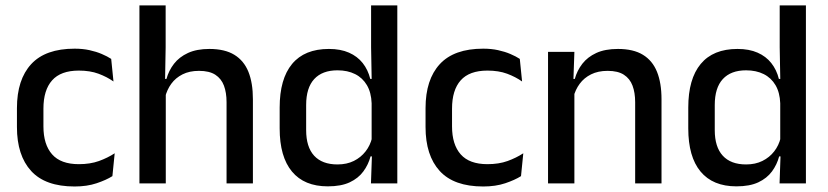

<svg xmlns="http://www.w3.org/2000/svg" viewBox="-20 -682 3079 714"><path d="M257.5 11.5Q148.5 11.5 95.8 -46.2Q43 -104 43 -209.5V-280Q43 -386 96 -443.5Q149 -501 257.5 -501Q287.5 -501 312.8 -495.5Q338 -490 358.5 -481.2Q379 -472.5 393.5 -463L402 -379Q378 -396 346.5 -407.8Q315 -419.5 273 -419.5Q206 -419.5 173.8 -383.2Q141.5 -347 141.5 -278V-212Q141.5 -144.5 173.8 -108Q206 -71.5 273 -71.5Q315.5 -71.5 348 -83.2Q380.5 -95 406.5 -112L398 -27Q375 -12.5 339.2 -0.5Q303.5 11.5 257.5 11.5Z M920.5 0H822.5V-302Q822.5 -337.5 812.8 -363.5Q803 -389.5 780.8 -404Q758.5 -418.5 720 -418.5Q684.5 -418.5 658.8 -405.5Q633 -392.5 617 -370.5Q601 -348.5 594 -320.5L574.5 -388.5H599Q607.5 -419.5 627 -444.8Q646.5 -470 679 -485Q711.5 -500 758.5 -500Q816 -500 851.5 -478.2Q887 -456.5 903.8 -415Q920.5 -373.5 920.5 -313ZM596.5 0H498.5V-662H596V-506L593.5 -365L596.5 -358Z M1199 11Q1111.5 11 1065.8 -44Q1020 -99 1020 -204.5V-282Q1020 -388.5 1066.2 -444.2Q1112.5 -500 1203 -500Q1246.5 -500 1277.8 -486.2Q1309 -472.5 1328.8 -447.5Q1348.5 -422.5 1357 -388.5H1389.5L1362 -298Q1360.5 -338 1344.5 -365.2Q1328.5 -392.5 1300.5 -406.5Q1272.5 -420.5 1235 -420.5Q1178.5 -420.5 1148.5 -388Q1118.5 -355.5 1118.5 -291.5V-198Q1118.5 -135.5 1148.2 -103Q1178 -70.5 1235 -70.5Q1269.5 -70.5 1295.8 -83.5Q1322 -96.5 1339.5 -119Q1357 -141.5 1363.5 -169.5L1386.5 -100.5H1358Q1350 -70 1331.2 -44.5Q1312.5 -19 1280.5 -4Q1248.5 11 1199 11ZM1457.5 0H1359.5L1363.5 -114.5L1362 -145.5V-348.5L1362.5 -367.5L1360 -506V-662H1457.5Z M1777 11.5Q1668 11.5 1615.2 -46.2Q1562.5 -104 1562.5 -209.5V-280Q1562.5 -386 1615.5 -443.5Q1668.5 -501 1777 -501Q1807 -501 1832.2 -495.5Q1857.5 -490 1878 -481.2Q1898.5 -472.5 1913 -463L1921.5 -379Q1897.5 -396 1866 -407.8Q1834.5 -419.5 1792.5 -419.5Q1725.5 -419.5 1693.2 -383.2Q1661 -347 1661 -278V-212Q1661 -144.5 1693.2 -108Q1725.5 -71.5 1792.5 -71.5Q1835 -71.5 1867.5 -83.2Q1900 -95 1926 -112L1917.5 -27Q1894.5 -12.5 1858.8 -0.5Q1823 11.5 1777 11.5Z M2440 0H2342V-302Q2342 -337.5 2332.2 -363.5Q2322.5 -389.5 2300.2 -404Q2278 -418.5 2239.5 -418.5Q2204 -418.5 2178 -405.5Q2152 -392.5 2135.8 -370.5Q2119.5 -348.5 2112.5 -320.5L2096.5 -388.5H2117.5Q2126 -419.5 2145.5 -444.8Q2165 -470 2197.5 -485Q2230 -500 2278 -500Q2335.5 -500 2371 -478.2Q2406.5 -456.5 2423.2 -415Q2440 -373.5 2440 -313ZM2116 0H2018V-489H2116L2112 -374.5L2116 -368.5Z M2718.5 11Q2631 11 2585.2 -44Q2539.5 -99 2539.5 -204.5V-282Q2539.5 -388.5 2585.8 -444.2Q2632 -500 2722.5 -500Q2766 -500 2797.2 -486.2Q2828.5 -472.5 2848.2 -447.5Q2868 -422.5 2876.5 -388.5H2909L2881.5 -298Q2880 -338 2864 -365.2Q2848 -392.5 2820 -406.5Q2792 -420.5 2754.5 -420.5Q2698 -420.5 2668 -388Q2638 -355.5 2638 -291.5V-198Q2638 -135.5 2667.8 -103Q2697.5 -70.5 2754.5 -70.5Q2789 -70.5 2815.2 -83.5Q2841.5 -96.5 2859 -119Q2876.5 -141.5 2883 -169.5L2906 -100.5H2877.5Q2869.5 -70 2850.8 -44.5Q2832 -19 2800 -4Q2768 11 2718.5 11ZM2977 0H2879L2883 -114.5L2881.5 -145.5V-348.5L2882 -367.5L2879.5 -506V-662H2977Z"/></svg>

Font: Anek Kannada Medium
Style: Regular
Weight: 500
Designer: Vaishnavi Murthy, Maithili Shingre (Kannada) & Yesha Goshar (Latin)
Foundry: Ek Type
Version: Version 1.003